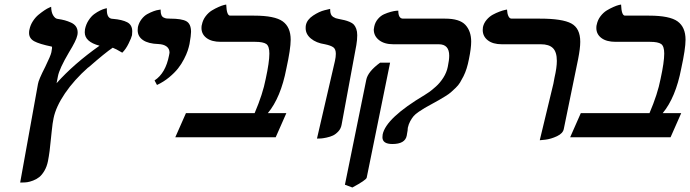

<svg xmlns="http://www.w3.org/2000/svg" viewBox="-20 -604 3037 845"><path d="M215.8 -84Q213.4 -72.8 211.4 -58.8Q209.5 -44.9 207.3 -23.7Q205.1 -2.4 204.1 6.8Q199.2 64 190.9 106Q186 129.9 175.3 147.9Q164.6 166 152.6 175.5Q140.6 185.1 125.5 190.7Q110.4 196.3 100.1 197.8Q89.8 199.2 79.1 199.2H68.8L147 -233.9Q149.4 -252 179.2 -310.1Q203.1 -358.9 206.1 -374Q210.9 -397.5 208 -398.9Q152.8 -410.2 130.4 -422.6Q107.9 -435.1 107.9 -459Q107.9 -469.2 109.9 -475.1Q113.8 -494.1 125 -511.2Q136.2 -528.3 149.7 -539.3Q163.1 -550.3 175.5 -558.6Q188 -566.9 196.3 -570.3L205.1 -574.2Q205.6 -549.3 214.4 -535.6Q223.1 -522 232.9 -521Q252.4 -518.1 265.1 -514.6Q277.8 -511.2 292.5 -504.6Q307.1 -498 314.5 -487.1Q321.8 -476.1 321.8 -460.9Q321.8 -453.1 319.8 -446.8Q315.9 -426.3 283.2 -373Q241.2 -301.8 234.9 -268.1L229 -237.8Q304.7 -322.8 418 -402.8Q353 -419.9 353 -461.9Q353 -470.2 354 -475.1Q358.4 -497.1 370.1 -514.9Q381.8 -532.7 395 -542.2Q408.2 -551.8 420.9 -557.9Q433.6 -564 441.9 -565.9L450.2 -567.9V-560.1Q450.2 -521 477.1 -521Q517.6 -517.6 539.8 -506.1Q562 -494.6 562 -465.8Q562 -456.1 561 -449.2Q558.6 -438 546.1 -412.6Q533.7 -387.2 518.1 -372.1Q488.8 -389.6 476.1 -394Q443.8 -372.6 369.1 -307.1V-308.1Q306.2 -252.4 266.1 -193.4Q226.1 -134.3 215.8 -84Z M670.9 -230 660.2 -250Q709 -281.7 724.1 -360.8Q726.1 -369.6 726.1 -372.1Q726.1 -389.6 713.1 -399.4Q700.2 -409.2 676.8 -410.2Q632.8 -411.6 609.4 -427.5Q585.9 -443.4 585.9 -471.2Q585.9 -480 586.9 -484.9Q591.3 -504.4 603 -519.5Q614.7 -534.7 628.7 -542.2Q642.6 -549.8 656 -554.7Q669.4 -559.6 678.2 -560.5L687 -562V-558.1Q687 -545.4 690.4 -537.6Q693.8 -529.8 700.7 -526.6Q707.5 -523.4 713.1 -522.7Q718.8 -522 728 -522Q780.3 -522 800.5 -510.3Q820.8 -498.5 820.8 -463.9Q820.8 -448.7 814 -410.2Q811 -396 805.9 -380.6Q800.8 -365.2 789.8 -343.8Q778.8 -322.3 763.7 -303Q748.5 -283.7 724.4 -263.7Q700.2 -243.7 670.9 -230Z M1098.6 -535.2Q1189.5 -535.2 1224.4 -509.8Q1259.3 -484.4 1259.3 -429.2Q1259.3 -388.7 1240.2 -301.8Q1215.8 -174.8 1158.7 -106H1240.2L1193.4 0H751.5L798.3 -106H1100.6Q1136.7 -190.4 1149.4 -256.8Q1165.5 -330.6 1165.5 -368.2Q1165.5 -400.9 1151.9 -410.4Q1138.2 -419.9 1103.5 -419.9H951.7Q911.1 -419.9 888.9 -436.8Q866.7 -453.6 866.7 -481Q866.7 -491.2 868.7 -496.1Q872.6 -516.1 885 -532.5Q897.5 -548.8 912.4 -557.9Q927.2 -566.9 941.7 -573.2Q956.1 -579.6 965.8 -582L975.6 -584Q977.5 -535.2 992.7 -535.2Z M1375 5.9 1454.1 -335.9Q1458 -353.5 1458 -367.2Q1458 -387.7 1447 -395.8Q1436 -403.8 1410.2 -409.2Q1371.6 -415 1348.4 -434.3Q1325.2 -453.6 1325.2 -480Q1325.2 -488.8 1326.2 -493.2Q1331.1 -517.6 1357.9 -535.4Q1384.8 -553.2 1408.7 -559.1L1433.1 -564.9V-561Q1433.1 -549.3 1436.3 -541.5Q1439.5 -533.7 1446.3 -529.5Q1453.1 -525.4 1457.3 -523.9Q1461.4 -522.5 1469.2 -521Q1486.8 -517.6 1496.8 -515.1Q1506.8 -512.7 1519 -507.6Q1531.2 -502.4 1537.4 -495.6Q1543.5 -488.8 1547.9 -477.1Q1552.2 -465.3 1552.2 -449.2Q1552.2 -428.7 1548.3 -405.8L1483.4 -55.2Q1480.5 -38.1 1469.2 -25.9Q1458 -13.7 1445.8 -7.8Q1433.6 -2 1417.2 1.5Q1400.9 4.9 1392.6 5.4Q1384.3 5.9 1375 5.9Z M1530.8 221.2 1498 209 1591.8 -252Q1598.6 -288.6 1652.8 -328.1H1696.8L1593.8 178.2Q1591.3 188.5 1530.8 221.2ZM1774.9 -42Q1774.9 -41 1774.4 -36.9Q1773.9 -32.7 1773.9 -29.8Q1773.4 -26.9 1772 -19Q1770.5 -11.2 1770 -6.8Q1762.7 29.8 1707 29.8Q1663.1 29.8 1663.1 0Q1663.1 -7.8 1664.1 -12.2Q1678.7 -84.5 1849.1 -186Q1856.9 -190.4 1868.9 -199Q1880.9 -207.5 1898.7 -223.4Q1916.5 -239.3 1931.2 -262.2Q1945.8 -285.2 1950.7 -310.1Q1957 -339.8 1957 -358.9Q1957 -409.2 1911.1 -409.2H1710.9Q1671.4 -409.2 1648.2 -427.5Q1625 -445.8 1625 -474.1Q1625 -477.1 1627 -486.8Q1630.9 -505.9 1643.1 -520.3Q1655.3 -534.7 1670.2 -541.3Q1685.1 -547.9 1699.5 -551.8Q1713.9 -555.7 1723.6 -556.6L1732.9 -557.1Q1732.9 -522 1753.9 -522H1939Q2002.9 -522 2028.3 -494.4Q2053.7 -466.8 2053.7 -420.9Q2053.7 -392.1 2043.9 -344.2Q2039.6 -321.8 2033.7 -303Q2027.8 -284.2 2019.8 -268.3Q2011.7 -252.4 2004.6 -240.7Q1997.6 -229 1985.4 -217.3Q1973.1 -205.6 1964.6 -198Q1956.1 -190.4 1939.5 -180.2Q1922.9 -169.9 1912.6 -164.1Q1902.3 -158.2 1881.8 -147Q1858.9 -134.3 1848.9 -128.7Q1838.9 -123 1823 -112.1Q1807.1 -101.1 1799.8 -92.3Q1792.5 -83.5 1785.4 -70.6Q1778.3 -57.6 1774.9 -42Z M2355.5 13.2 2415.5 -235.8Q2419.4 -254.9 2420.4 -262.2Q2430.7 -306.6 2430.7 -335.9Q2430.7 -375 2413.6 -392.1Q2396.5 -409.2 2360.4 -409.2H2188.5Q2148.9 -409.2 2126.7 -426.8Q2104.5 -444.3 2104.5 -472.2Q2104.5 -480 2105.5 -484.9Q2109.4 -502.4 2121.6 -516.8Q2133.8 -531.2 2148.7 -539.3Q2163.6 -547.4 2178 -552.7Q2192.4 -558.1 2201.7 -560.1L2211.4 -562Q2212.4 -543.9 2217.5 -533Q2222.7 -522 2231.4 -522H2356.4Q2455.1 -522 2494.4 -500.7Q2533.7 -479.5 2533.7 -419.9Q2533.7 -391.6 2524.4 -344.2L2461.4 -37.1Q2458 -17.1 2431.4 -4.6Q2404.8 7.8 2380.4 10.7Z M2836.4 -535.2Q2927.2 -535.2 2962.2 -509.8Q2997.1 -484.4 2997.1 -429.2Q2997.1 -388.7 2978 -301.8Q2953.6 -174.8 2896.5 -106H2978L2931.2 0H2489.3L2536.1 -106H2838.4Q2874.5 -190.4 2887.2 -256.8Q2903.3 -330.6 2903.3 -368.2Q2903.3 -400.9 2889.6 -410.4Q2876 -419.9 2841.3 -419.9H2689.5Q2648.9 -419.9 2626.7 -436.8Q2604.5 -453.6 2604.5 -481Q2604.5 -491.2 2606.4 -496.1Q2610.4 -516.1 2622.8 -532.5Q2635.3 -548.8 2650.1 -557.9Q2665 -566.9 2679.4 -573.2Q2693.8 -579.6 2703.6 -582L2713.4 -584Q2715.3 -535.2 2730.5 -535.2Z"/></svg>

Font: Linux Libertine
Style: Bold Italic
Weight: 700
Italic angle: -11.5°
Designer: Philipp H. Poll
Foundry: Philipp H. Poll
Version: Version 4.0.5